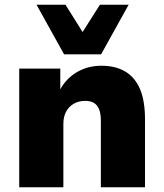

<svg xmlns="http://www.w3.org/2000/svg" viewBox="-20 -789 690 809"><path d="M61 0V-500H234V-409H232Q258 -458 304 -485Q350 -512 407 -512Q467 -512 508 -487.5Q549 -463 570 -413.5Q591 -364 591 -286V0H405V-279Q405 -310 397.5 -328.5Q390 -347 375.5 -355.5Q361 -364 339 -364Q312 -364 291 -352Q270 -340 258.5 -318.5Q247 -297 247 -267V0ZM250 -560 134 -769H256L328 -654L401 -769H522L406 -560Z"/></svg>

Font: Nunito Sans 9pt Black
Style: Regular
Weight: 900
Version: Version 3.101;gftools[0.9.27]